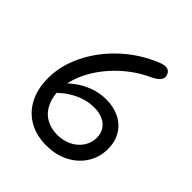

<svg xmlns="http://www.w3.org/2000/svg" viewBox="-202 -874 1025 1025"><g transform="rotate(45 310.0 -361.5)"><path d="M61.5 -249.5Q61.5 -343.8 108.1 -438.3Q154.7 -532.8 237.6 -609.2Q320.5 -685.7 425.7 -727.8Q453 -738.8 471.1 -735.3Q489.2 -731.8 497.3 -713.3Q506.7 -691.8 493.6 -674.2Q480.5 -656.5 453 -643.3Q364 -603.3 294.6 -536.3Q225.2 -469.3 187 -392.9Q148.8 -316.5 148.8 -248.3Q148.8 -191.5 168.9 -151.1Q189 -110.7 225.5 -89.7Q262 -68.7 310.2 -68.7Q356.8 -68.7 393.5 -87.4Q430.2 -106.2 450.8 -138.1Q471.3 -170 471.3 -207.2Q471.3 -238 456.8 -261.8Q442.2 -285.5 414.3 -298.8Q386.5 -312.2 347.2 -312.2Q288.5 -312.2 231 -283.2Q173.5 -254.2 124.8 -199.3L117.5 -260.2Q145.3 -296.3 183.2 -325.2Q221.2 -354.2 267.2 -371.2Q313.3 -388.2 362.7 -388.2Q418.5 -388.2 462.5 -366.2Q506.5 -344.3 531.2 -303.3Q556 -262.3 556 -206.5Q556 -145.8 524.9 -95.7Q493.8 -45.5 437.5 -16.2Q381.2 13 308.7 13Q235 13 179.1 -18.5Q123.2 -50 92.3 -109.2Q61.5 -168.5 61.5 -249.5Z"/></g></svg>

Font: Monaspace Radon Var
Style: Regular
Weight: 400
Designer: Riley Cran and the Lettermatic Team
Version: Version 1.000 (Monaspace Radon Var)